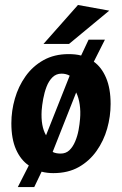

<svg xmlns="http://www.w3.org/2000/svg" viewBox="-20 -683 492 774"><path d="M51.8 71 96.1 -15.9Q63.4 -38.1 44.6 -80.5Q25.8 -122.9 25.8 -186.1Q25.8 -236.3 40 -285.5Q54.1 -334.7 82.9 -375.4Q111.7 -416.1 155.3 -440.5Q198.9 -464.9 256.7 -464.9Q269.7 -464.9 282.6 -463.6Q295.6 -462.3 307 -459.1L337.1 -523H402.9L358.2 -434.3Q389.4 -412.1 407.6 -369.4Q425.9 -326.7 425.9 -263.9Q425.9 -213.7 412 -164.5Q398.1 -115.3 369.3 -74.6Q340.6 -33.9 297.5 -9.5Q254.4 14.9 195 14.9Q183 14.9 171.1 13.5Q159.1 12.2 147.7 9.1L118.1 71ZM224.3 -63.9Q245.7 -63.9 259.8 -77.4Q273.9 -91 283 -112.7Q292.2 -134.4 296.7 -158.6Q301.1 -182.8 302.7 -203.6Q305.4 -233.8 301.3 -261.6Q297.3 -289.3 287.1 -310.3L192.3 -70.5Q205.1 -63.9 224.3 -63.9ZM165.6 -137.6 260.9 -377.9Q246.5 -386.1 227.9 -386.1Q206.5 -386.1 191.6 -371.5Q176.8 -356.9 167.8 -333.7Q158.9 -310.4 154.2 -284.6Q149.5 -258.8 147.9 -237.3Q144.2 -174.3 165.6 -137.6ZM155.3 -505.9 294.3 -662.9 420.4 -640.1 258.3 -505.9Z"/></svg>

Font: Ancizar Sans Thin
Style: Italic
Weight: 100
Italic angle: -4°
Designer: Cesar Puertas, Viviana Monsalve, Julian Moncada, Julian Prieto, Jose Castro, Mariel Hernandez, Felipe Aragon, Sara Alarc
Version: Version 8.100